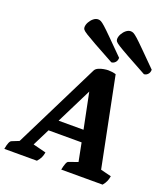

<svg xmlns="http://www.w3.org/2000/svg" viewBox="-196 -1037 1008 1151"><g transform="rotate(20 308.5 -461.0)"><path d="M-33 0Q-24 -53 -8 -58L37 -76L309 -624Q315 -636 330.5 -643Q346 -650 363.5 -653Q381 -656 392 -656Q418 -656 441 -649L555 -81L623 -64Q620 -46 614 -31.5Q608 -17 594 0H330Q335 -25 341 -40.5Q347 -56 355 -58L412 -78L389 -195H178L123 -85L206 -64Q203 -46 196.5 -31.5Q190 -17 175 0ZM215 -270H374L328 -497ZM600 -707Q613 -707 624 -718Q635 -729 635 -748Q573 -810 537.5 -845.5Q502 -881 484 -897Q466 -913 457 -917.5Q448 -922 439 -922Q424 -922 410 -911Q396 -900 386.5 -883Q377 -866 377 -850Q377 -842 382 -835Q387 -828 407.5 -815Q428 -802 473.5 -776.5Q519 -751 600 -707ZM392 -707Q405 -707 416 -718Q427 -729 427 -748Q365 -810 329.5 -845.5Q294 -881 276 -897Q258 -913 249 -917.5Q240 -922 231 -922Q216 -922 202 -911Q188 -900 178.5 -883Q169 -866 169 -850Q169 -842 174 -835Q179 -828 199.5 -815Q220 -802 265.5 -776.5Q311 -751 392 -707Z"/></g></svg>

Font: Petrona ExtraBold
Style: Italic
Weight: 800
Italic angle: -9°
Designer: Ringo R. Seeber
Foundry: Ringo R. Seeber
Version: Version 2.001; ttfautohint (v1.8.3)